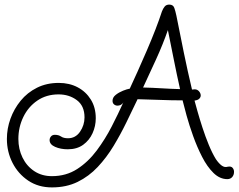

<svg xmlns="http://www.w3.org/2000/svg" viewBox="-20 -746 1039 836"><path d="M206 70Q147 70 103 40.5Q59 11 34.5 -37Q10 -85 10 -141Q10 -186 25.5 -229Q41 -272 70 -307.5Q99 -343 141 -364Q183 -385 236 -385Q282 -385 318 -366Q354 -347 375.5 -312.5Q397 -278 397 -231Q397 -197 383 -166Q369 -135 342 -115.5Q315 -96 275 -96Q244 -96 220 -106.5Q196 -117 196 -136Q196 -145 202 -152Q208 -159 219 -159Q235 -159 246 -151.5Q257 -144 276 -144Q309 -144 328.5 -172.5Q348 -201 348 -235Q348 -285 314.5 -310Q281 -335 235 -335Q182 -335 142.5 -308Q103 -281 81.5 -236.5Q60 -192 60 -141Q60 -97 78 -60Q96 -23 129 -1Q162 21 206 21Q268 21 316 -10Q364 -41 401 -90.5Q438 -140 466.5 -195.5Q495 -251 517 -300Q513 -293 506 -289.5Q499 -286 492 -286Q483 -286 476.5 -291.5Q470 -297 470 -307Q470 -322 484 -333Q498 -344 515.5 -351Q533 -358 545 -360Q560 -392 579.5 -435.5Q599 -479 619.5 -526.5Q640 -574 657 -618Q674 -662 685 -696Q690 -709 697 -717.5Q704 -726 717 -726Q734 -726 739 -711.5Q744 -697 748 -678Q764 -597 780.5 -516.5Q797 -436 816 -356Q819 -356 822 -356.5Q825 -357 828 -357Q839 -357 846.5 -348.5Q854 -340 854 -330Q854 -323 848 -316.5Q842 -310 827 -308Q831 -293 840 -261Q849 -229 861.5 -190.5Q874 -152 889 -115.5Q904 -79 920 -53Q933 -34 945.5 -25Q958 -16 971 -20Q986 -23 992.5 -15.5Q999 -8 999 2Q999 16 991 25Q983 34 970 34Q937 34 909.5 7Q882 -20 860 -63Q838 -106 821 -153.5Q804 -201 792.5 -242.5Q781 -284 775 -309Q726 -309 677 -311Q628 -313 579 -314Q556 -266 530.5 -213.5Q505 -161 474.5 -110.5Q444 -60 405.5 -19Q367 22 318 46Q269 70 206 70ZM764 -358Q750 -420 737.5 -483Q725 -546 711 -615Q689 -552 660 -488.5Q631 -425 603 -365Q644 -364 684 -361.5Q724 -359 764 -358Z"/></svg>

Font: Twinkle Star
Style: Regular
Weight: 400
Designer: Robert E. Leuschke
Foundry: Robert E. Leuschke
Version: Version 2.010; ttfautohint (v1.8.3)